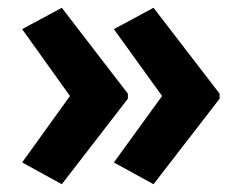

<svg xmlns="http://www.w3.org/2000/svg" viewBox="-20 -521 621 494"><path d="M545 -267 375 -47 273 -103 397 -274 273 -446 375 -501 545 -280ZM309 -267 139 -47 37 -103 160 -274 37 -446 139 -501 309 -280Z"/></svg>

Font: Noto Sans Ethiopic SemiCondensed
Style: Bold
Weight: 700
Width: 4
Designer: Monotype Design Team
Foundry: Monotype Imaging Inc.
Version: Version 2.102; ttfautohint (v1.8.4.7-5d5b)